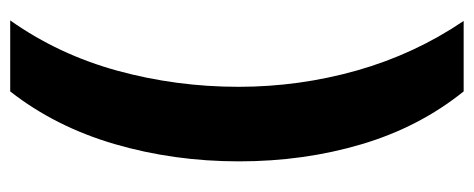

<svg xmlns="http://www.w3.org/2000/svg" viewBox="-296 -474 928 376"><g transform="rotate(-90 168.0 -286.0)"><path d="M40 -282Q40 -410 74 -526Q108 -642 177 -730H316Q249 -635 217.5 -520Q186 -405 186 -283Q186 -164 218 -51Q250 62 315 158H177Q107 71 73.5 -42Q40 -155 40 -282Z"/></g></svg>

Font: Noto Sans Hebrew SemiCondensed ExtraBold
Style: Regular
Weight: 800
Width: 4
Designer: Monotype Design Team
Foundry: Monotype Imaging Inc.
Version: Version 2.004; ttfautohint (v1.8.4.7-5d5b)